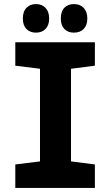

<svg xmlns="http://www.w3.org/2000/svg" viewBox="-20 -921 540 941"><path d="M55 0V-115L176 -130V-584L55 -599V-714H445V-599L328 -584V-130L445 -115V0ZM342 -761Q313 -761 295.5 -779Q278 -797 278 -830Q278 -865 295.5 -883Q313 -901 342 -901Q373 -901 390.5 -882Q408 -863 408 -830Q408 -798 390.5 -779.5Q373 -761 342 -761ZM156 -761Q128 -761 110 -778.5Q92 -796 92 -830Q92 -865 110 -883Q128 -901 156 -901Q186 -901 203.5 -882Q221 -863 221 -830Q221 -798 203.5 -779.5Q186 -761 156 -761Z"/></svg>

Font: Noto Sans Mono ExtraCondensed Black
Style: Regular
Weight: 900
Width: 2
Designer: Monotype Design Team
Foundry: Monotype Imaging Inc.
Version: Version 2.014